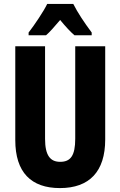

<svg xmlns="http://www.w3.org/2000/svg" viewBox="-20 -950 614 980"><path d="M354 -930H221C204 -894 155 -821 126 -784V-770H215C234 -786 258 -814 287 -848C315 -814 339 -788 360 -770H448V-784C410 -835 376 -886 354 -930ZM517 -238V-714H364V-242C364 -155 340 -124 287 -124C237 -124 210 -156 210 -241V-714H58V-235C58 -70 139 10 286 10C436 10 517 -74 517 -238Z"/></svg>

Font: Noto Sans Georgian ExtraCondensed ExtraBold
Style: Regular
Weight: 800
Width: 2
Designer: Monotype Design Team, Akaki Razmadze
Foundry: Google LLC
Version: Version 2.005